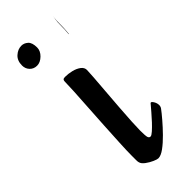

<svg xmlns="http://www.w3.org/2000/svg" viewBox="-251 -787 834 834"><g transform="rotate(-45 166.0 -370.5)"><path d="M78 -644Q58 -644 45 -657.5Q32 -671 32 -691Q32 -721 50.5 -737.5Q69 -754 91 -754Q107 -754 120.5 -742Q134 -730 134 -700Q134 -679 116 -661.5Q98 -644 78 -644ZM273 -643Q271 -643 272.5 -656Q274 -669 274 -692Q274 -717 276.5 -732Q279 -747 281 -752Q282 -754 283 -754Q282 -754 281 -752Q279 -748 277.5 -735.5Q276 -723 276 -699Q276 -680 274.5 -661.5Q273 -643 273 -643ZM166 13Q159 13 143 6Q127 -1 112 -12Q97 -23 94 -34Q92 -39 92 -49Q92 -59 92 -77Q92 -106 94.5 -153.5Q97 -201 100 -256Q103 -311 106.5 -363Q110 -415 112 -455Q114 -495 114 -510Q114 -517 117 -520.5Q120 -524 129 -524Q149 -524 169.5 -519Q190 -514 204 -503.5Q218 -493 218 -478Q218 -467 215.5 -434Q213 -401 209.5 -356.5Q206 -312 202.5 -266Q199 -220 197 -183Q195 -146 195 -129Q195 -95 198 -86.5Q201 -78 209 -78Q215 -78 228 -89.5Q241 -101 256.5 -117.5Q272 -134 285.5 -150Q299 -166 306 -174Q312 -182 314 -182Q319 -182 325.5 -171Q332 -160 332 -148Q332 -139 327 -132Q316 -117 295.5 -93Q275 -69 251 -44.5Q227 -20 204.5 -3.5Q182 13 166 13Z"/></g></svg>

Font: BriemHand
Style: Regular
Weight: 400
Designer: Gunnlaugur SE Briem, Eben Sorkin
Foundry: Sorkin Type
Version: Version 1.001; ttfautohint (v1.8.4.7-5d5b)